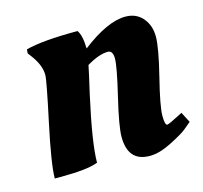

<svg xmlns="http://www.w3.org/2000/svg" viewBox="-75 -525 657 620"><g transform="rotate(-15 254.0 -215.5)"><path d="M57 3C117.7 3 159.7 -1.7 183 -11C183 -54.3 194.7 -128.3 218 -233C229.3 -281.7 236 -311.7 238 -323C266 -339.7 289.7 -348 309 -348C320.3 -348 326 -339 326 -321C326 -303 318.5 -262.7 303.5 -200C288.5 -137.3 281 -94.3 281 -71C281 -15.7 305.3 12 354 12C375.3 12 399.5 5.2 426.5 -8.5C453.5 -22.2 472 -33 482 -41C492 -49 500 -55.7 506 -61L488 -96L476 -90C452 -77.3 438 -71 434 -71C428.7 -71 426 -81.5 426 -102.5C426 -123.5 433.7 -164.7 449 -226C464.3 -287.3 472 -330.5 472 -355.5C472 -380.5 464.8 -401.3 450.5 -418C436.2 -434.7 417 -443 393 -443C353 -443 304 -420.7 246 -376C245.3 -406 240.7 -426.7 232 -438C152.7 -438 95 -433 59 -423L58 -410L67 -398C85.7 -373.3 95 -350 95 -328C95 -316 85.5 -265.7 66.5 -177C47.5 -88.3 38 -28.3 38 3Z"/></g></svg>

Font: Oleo Script
Style: Regular
Weight: 400
Designer: Soytutype
Foundry: Soytutype
Version: Version 1.002